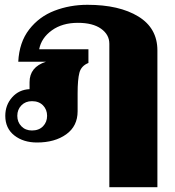

<svg xmlns="http://www.w3.org/2000/svg" viewBox="-20 -583 729 799"><path d="M435 -401Q435 -439 400.5 -463.5Q366 -488 304 -488Q239 -488 195.5 -456.5Q152 -425 143 -378H348V-321Q318 -309 310.5 -280.5Q303 -252 303 -195V-120Q303 -58 255.5 -24Q208 10 134 10Q77 10 39.5 -19.5Q2 -49 2 -101Q2 -146 30.5 -178Q59 -210 103 -212V-241Q103 -304 171 -326H56Q60 -407 101.5 -460.5Q143 -514 207 -538.5Q271 -563 344 -563Q476 -563 555.5 -514.5Q635 -466 635 -373V196H435ZM176 -101Q176 -127 159 -144.5Q142 -162 113 -162Q86 -162 69 -144.5Q52 -127 52 -101Q52 -75 69 -57.5Q86 -40 113 -40Q142 -40 159 -57.5Q176 -75 176 -101Z"/></svg>

Font: Taviraj Black
Style: Regular
Weight: 900
Designer: Katatrad Team
Foundry: CadsonDemak
Version: Version 1.030